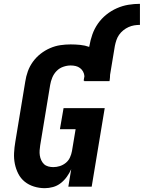

<svg xmlns="http://www.w3.org/2000/svg" viewBox="-20 -975 751 1003"><path d="M214 8Q185 8 157.5 -0.5Q130 -9 109 -26Q88 -43 75.5 -67.5Q63 -92 57.5 -119.5Q52 -147 53.5 -176Q55 -205 60 -234L112 -549Q116 -576 125.5 -602.5Q135 -629 152 -652.5Q169 -676 192 -694Q215 -712 241.5 -723.5Q268 -735 295 -739Q322 -743 349 -743Q374 -743 399 -740.5Q424 -738 446 -730L447 -735Q452 -765 462.5 -795Q473 -825 491.5 -851.5Q510 -878 535.5 -898.5Q561 -919 590.5 -932Q620 -945 650.5 -950Q681 -955 711 -955V-845Q696 -845 681 -842.5Q666 -840 651.5 -833.5Q637 -827 624 -816.5Q611 -806 602 -793Q593 -780 588 -765Q583 -750 580 -735L555 -584Q555 -577 554.5 -570.5Q554 -564 553 -557Q553 -556 552.5 -554Q552 -552 552 -551H420Q420 -551 420 -552Q420 -553 420 -553Q420 -553 420 -553.5Q420 -554 420 -554H417L421 -577Q420 -590 414 -601Q408 -612 398 -619.5Q388 -627 375.5 -630Q363 -633 349 -633Q330 -633 310 -626Q290 -619 275.5 -604Q261 -589 253 -569.5Q245 -550 242 -531L190 -216Q188 -203 187 -189.5Q186 -176 188 -163Q190 -150 195.5 -138Q201 -126 210 -117.5Q219 -109 232 -105.5Q245 -102 258 -102Q276 -102 293 -107.5Q310 -113 324 -124.5Q338 -136 345.5 -152.5Q353 -169 356 -186L375 -300H293L312 -410H527L459 0H337L352 -91Q343 -71 329.5 -52Q316 -33 297.5 -18.5Q279 -4 257 2Q235 8 214 8Z"/></svg>

Font: Iosevka Curly Slab XBdEx
Style: Italic
Weight: 800
Width: 7
Italic angle: -9°
Monospace: yes
Designer: Belleve Invis
Foundry: Belleve Invis
Version: Version 11.1.0; ttfautohint (v1.8.3)